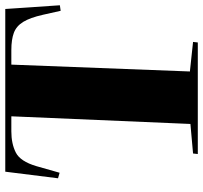

<svg xmlns="http://www.w3.org/2000/svg" viewBox="-41 -729 770 728"><g transform="rotate(-90 344.0 -365.0)"><path d="M126 -18 238 -28 267 -707H210Q163 -707 129.5 -690Q96 -673 78 -612L53 -524L32 -530L57 -730H674L688 -523L667 -520L652 -587Q641 -636 625 -662Q609 -688 583.5 -697.5Q558 -707 518 -707H463L437 -30L549 -18L547 0H124Z"/></g></svg>

Font: Literata 72pt ExtraBold
Style: Italic
Weight: 800
Italic angle: -2°
Designer: Latin by Veronika Burian and Jose Scaglione. Greek by Irene Vlachou. Cyrillic by Vera Evstafieva
Foundry: TypeTogether
Version: Version 3.002